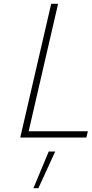

<svg xmlns="http://www.w3.org/2000/svg" viewBox="-20 -720 481 1005"><path d="M235 73H269L181 265H155ZM432 0H86L248 -700H284L130 -33H440Z"/></svg>

Font: TitilliumWebThinItalic
Style: Thin Italic
Weight: 200
Italic angle: -13°
Version: Version 1.001;PS 57.000;hotconv 1.0.70;makeotf.lib2.5.55311